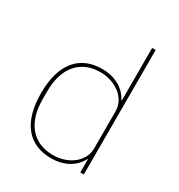

<svg xmlns="http://www.w3.org/2000/svg" viewBox="-177 -858 920 988"><g transform="rotate(30 282.5 -364.0)"><path d="M439 0H460V-740H439V-428H436C415 -472 361 -518 272 -518C139 -518 60 -429 60 -253C60 -77 139 12 272 12C361 12 415 -34 436 -78H439ZM272 -7C151 -7 83 -92 83 -229V-277C83 -414 151 -499 272 -499C360 -499 439 -444 439 -363V-143C439 -62 360 -7 272 -7Z"/></g></svg>

Font: IBM Plex Arabic Thin
Style: Regular
Weight: 100
Designer: Mike Abbink, Paul van der Laan, Pieter van Rosmalen, Wael Morcos, Khajak Apelian
Foundry: Bold Monday
Version: Version 1.0